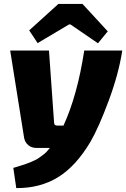

<svg xmlns="http://www.w3.org/2000/svg" viewBox="-20 -755 644 980"><path d="M172 -535 129 -600 278 -735H401L530 -595L480 -534L340 -630H332ZM410 -497H604Q586 -379 535 -241.5Q484 -104 441 -30Q367 94 275.5 150Q184 206 63 205L48 102Q52 101 71 95Q90 89 95 87.5Q100 86 115.5 80.5Q131 75 137.5 72Q144 69 157.5 63Q171 57 178.5 51Q186 45 197 37.5Q208 30 217 20.5Q226 11 235 0H165Q141 0 124 -14.5Q107 -29 103 -52L32 -497H230L256 -130Q256 -114 272 -114H304Q375 -268 410 -497Z"/></svg>

Font: Ezarion Extra Bold
Style: Italic
Weight: 800
Italic angle: -8°
Designer: Natanael Gama
Version: Version 1.001;PS 001.001;hotconv 1.0.70;makeotf.lib2.5.58329